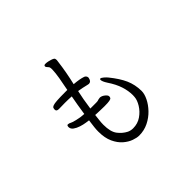

<svg xmlns="http://www.w3.org/2000/svg" viewBox="-172 -1027 1344 1344"><g transform="rotate(-45 500.0 -355.0)"><path d="M751 -154Q751 -125 733.5 -89Q716 -53 684.5 -20Q653 13 610.5 34Q568 55 518 55Q496 55 465 44Q434 33 404.5 7.5Q375 -18 355 -61Q335 -104 335 -168Q335 -187 337.5 -209.5Q340 -232 345 -269Q339 -270 317.5 -273Q296 -276 271 -284Q246 -292 228 -305Q210 -318 210 -338Q210 -349 216 -353Q217 -354 221 -354Q226 -354 233.5 -351.5Q241 -349 243 -347Q249 -343 282 -334.5Q315 -326 353 -324Q359 -366 365.5 -403Q372 -440 378 -473Q364 -474 348 -474.5Q332 -475 312 -475Q299 -475 284 -474.5Q269 -474 252 -474Q228 -474 228 -491Q228 -500 230.5 -507Q233 -514 245 -518.5Q257 -523 285.5 -525Q314 -527 366 -527H388Q399 -582 406.5 -625.5Q414 -669 415 -704Q415 -710 414 -718.5Q413 -727 409 -731Q406 -736 400 -741.5Q394 -747 394 -754Q394 -758 397 -762Q400 -765 410 -765Q421 -765 435 -762Q449 -759 457 -756Q470 -752 477 -747Q484 -742 484 -728Q484 -726 483.5 -723.5Q483 -721 483 -719Q476 -663 467.5 -617Q459 -571 448 -524Q475 -522 497.5 -518Q520 -514 534 -509Q543 -507 548.5 -499.5Q554 -492 554 -484Q554 -483 553.5 -481.5Q553 -480 553 -478Q547 -450 525 -450Q522 -450 514 -452Q493 -457 474.5 -461Q456 -465 436 -468Q429 -437 422.5 -401Q416 -365 410 -321H440Q457 -321 468.5 -321Q480 -321 483 -322Q490 -324 496.5 -326Q503 -328 510 -328H514Q531 -326 547.5 -312.5Q564 -299 564 -288Q564 -280 560.5 -274Q557 -268 541.5 -265Q526 -262 491 -262Q471 -262 447.5 -263Q424 -264 402 -265L397 -221Q394 -197 394 -176Q394 -106 420 -72Q446 -38 482 -20Q502 -11 524 -11Q570 -11 605.5 -35.5Q641 -60 662.5 -95Q684 -130 686 -159Q686 -164 686.5 -168.5Q687 -173 687 -177Q687 -220 672 -266.5Q657 -313 622 -365Q602 -396 602 -412Q602 -420 607 -420H608Q616 -420 630 -408Q644 -396 653 -385Q704 -322 727 -270Q750 -218 751 -156Z"/></g></svg>

Font: QiushuiShotai Bright
Style: Regular
Weight: 400
Designer: Christian Thalmann (Catharsis Fonts)
Version: Version 1.250;